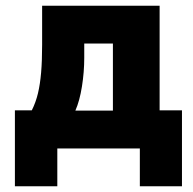

<svg xmlns="http://www.w3.org/2000/svg" viewBox="-20 -518 673 670"><path d="M32 132V-133H91Q105 -161 112.5 -192.5Q120 -224 123.5 -265Q127 -306 127 -362V-498H537V-133H615V132H468V0H180V132ZM243 -132H374V-366H274V-316Q274 -267 266 -216.5Q258 -166 243 -132Z"/></svg>

Font: Nunito Sans 10pt SemiCondensed Black
Style: Regular
Weight: 900
Width: 4
Designer: Vernon Adams
Foundry: Vernon Adams
Version: Version 3.101;gftools[0.9.27]